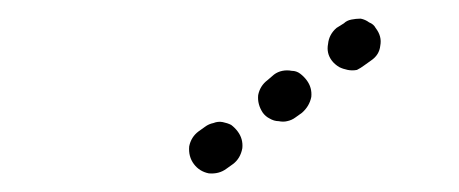

<svg xmlns="http://www.w3.org/2000/svg" viewBox="-20 -668 492 206"><path d="M240 -509Q241 -519 235 -527Q232 -531 228 -534Q224 -536 219 -537Q214 -538 209 -536Q204 -535 200 -532L193 -527Q185 -521 183 -511Q182 -500 188 -492Q194 -484 204 -482Q215 -481 223 -487L230 -492Q238 -498 240 -509ZM314 -564Q315 -574 309 -582Q306 -586 302 -589Q298 -592 293 -592Q288 -593 283 -592Q278 -591 274 -588L267 -582Q259 -576 257 -566Q256 -556 262 -547Q265 -543 269 -541Q274 -538 279 -538Q284 -537 288 -538Q293 -539 297 -542L304 -547Q312 -554 314 -564ZM388 -619Q390 -629 383 -638Q381 -642 376 -644Q372 -647 367 -648Q362 -648 357 -647Q352 -646 349 -643L341 -638Q333 -631 332 -621Q330 -611 336 -603Q339 -599 344 -596Q348 -594 353 -593Q358 -592 363 -593Q367 -595 371 -598L378 -603Q387 -609 388 -619Z"/></svg>

Font: FRB American Cursive Dotted Black
Style: Bold Italic
Weight: 900
Italic angle: -25°
Version: Version 2.0;Modular Font Editor K font №1